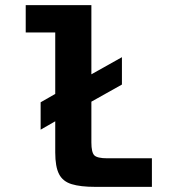

<svg xmlns="http://www.w3.org/2000/svg" viewBox="-20 -728 672 748"><path d="M351.3 0Q293.5 0 259.1 -10.6Q224.7 -21.1 210 -49.8Q195.2 -78.5 195.2 -134.1V-255.5L138.3 -222.8V-329.5L195.2 -362.1V-601.5H80.2V-708H336V-438.5L455 -505.2V-398.6L336 -331.9V-173.1Q336 -134.9 347.2 -123.1Q358.5 -111.3 398.5 -111.3H571.8V0Z"/></svg>

Font: Atkinson Hyperlegible Mono ExtraLight
Style: Regular
Weight: 200
Monospace: yes
Designer: Elliott Scott, Megan Eiswerth, Linus Boman, Theodore Petrosky, Letters from Sweden
Foundry: Applied Design Works, Letters from Sweden
Version: Version 2.001